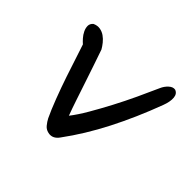

<svg xmlns="http://www.w3.org/2000/svg" viewBox="-108 -663 630 630"><g transform="rotate(45 207.5 -348.0)"><path d="M384 -483Q350 -392 309.5 -313Q269 -234 221 -169Q207 -149 187 -151Q171 -153 162 -164Q153 -175 148 -185Q136 -210 121.5 -248Q107 -286 94 -324.5Q81 -363 71 -394.5Q61 -426 57 -437Q51 -442 43 -451Q35 -460 30 -470.5Q25 -481 25 -491Q25 -501 34 -509Q47 -515 59 -513Q71 -511 81 -504Q91 -497 99 -487Q107 -477 112 -468Q120 -445 130 -415.5Q140 -386 150.5 -354.5Q161 -323 171 -293Q181 -263 190 -239Q208 -262 227.5 -295.5Q247 -329 266.5 -366Q286 -403 304 -441.5Q322 -480 337 -514Q343 -528 354 -538Q365 -548 376 -546Q390 -541 391.5 -524Q393 -507 384 -483Z"/></g></svg>

Font: Nanum Pen
Style: Regular
Weight: 400
Designer: Doo-yul Kwak; Hyunghwan Choi; Nicolas Noh;
Foundry: NHN Corporation
Version: Version 1.10